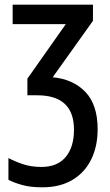

<svg xmlns="http://www.w3.org/2000/svg" viewBox="-20 -560 469 820"><path d="M377 -540V-471L205 -230Q292 -222 344.5 -167.5Q397 -113 397 -8Q397 65 369.5 121Q342 177 289 208.5Q236 240 161 240Q110 240 74.5 230Q39 220 16 208V115Q42 129 77.5 141Q113 153 157 153Q225 153 260.5 110.5Q296 68 296 -6Q296 -153 139 -153H97V-224L261 -457H34V-540Z"/></svg>

Font: Noto Sans Condensed Medium
Style: Regular
Weight: 500
Width: 3
Designer: Monotype Design Team
Foundry: Monotype Imaging Inc.
Version: Version 2.013; ttfautohint (v1.8.4.7-5d5b)